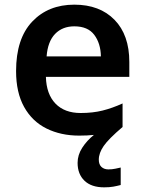

<svg xmlns="http://www.w3.org/2000/svg" viewBox="-20 -665 621 824"><path d="M404 20Q404 41 415.5 51.5Q427 62 445 62Q461 62 475 59Q489 56 498 54V129Q483 133 466.5 136Q450 139 427 139Q372 139 342.5 110.5Q313 82 313 34Q313 0 333 -31Q353 -62 383 -86Q355 -83 320 -83Q241 -83 179.5 -113.5Q118 -144 83.5 -206Q49 -268 49 -360Q49 -499 118 -572Q187 -645 299 -645Q408 -645 471.5 -580Q535 -515 535 -399V-335H177Q179 -261 218 -220.5Q257 -180 326 -180Q378 -180 420 -190.5Q462 -201 506 -221V-120Q446 -69 425 -38.5Q404 -8 404 20ZM299 -552Q248 -552 216.5 -519.5Q185 -487 180 -423H413Q412 -479 384.5 -515.5Q357 -552 299 -552Z"/></svg>

Font: Noto Sans Telugu UI SemiBold
Style: Regular
Weight: 600
Designer: Jelle Bosma - Monotype Design Team
Foundry: Monotype Imaging Inc.
Version: Version 2.005; ttfautohint (v1.8.4.7-5d5b)